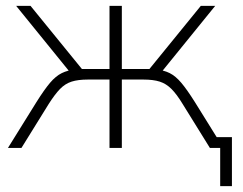

<svg xmlns="http://www.w3.org/2000/svg" viewBox="-20 -504 827 654"><path d="M730 130V0H695V-37H770V130ZM7 0 104 -156Q131 -199 150.5 -222Q170 -245 190.5 -255Q211 -265 239 -268L220 -256L35 -484H84L259 -269H353V-484H395V-269H489L664 -484H713L528 -256L509 -268Q538 -265 558 -255Q578 -245 597.5 -222Q617 -199 644 -156L741 0H695L602 -150Q582 -183 564 -201Q546 -219 524 -226Q502 -233 469 -233H395V0H353V-233H279Q246 -233 224 -226Q202 -219 184.5 -201Q167 -183 146 -150L53 0Z"/></svg>

Font: Nunito Sans 12pt ExtraLight
Style: Regular
Weight: 200
Designer: Vernon Adams
Foundry: Vernon Adams
Version: Version 3.101;gftools[0.9.27]